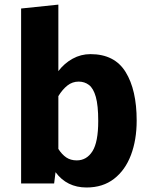

<svg xmlns="http://www.w3.org/2000/svg" viewBox="-20 -798 655 835"><path d="M233.8 -488.7Q259.5 -522.6 295.6 -542.6Q331.8 -562.6 373.3 -562.6Q478.5 -562.6 526.4 -484.6Q574.4 -406.7 574.4 -273.8Q574.4 -189.7 549.5 -123.8Q524.6 -57.9 475.9 -20.3Q427.2 17.4 356.4 17.4Q270.8 17.4 221.5 -49.2L215.4 0H71.8V-761L233.8 -777.9ZM313.8 -100.5Q356.9 -100.5 382.1 -140.3Q407.2 -180 407.2 -271.8Q407.2 -339.5 396.7 -376.7Q386.2 -413.8 366.9 -428.5Q347.7 -443.1 322.1 -443.1Q294.9 -443.1 273.3 -426.2Q251.8 -409.2 233.8 -380V-150.3Q249.2 -126.2 268.2 -113.3Q287.2 -100.5 313.8 -100.5Z"/></svg>

Font: FiraCode Nerd Font
Style: Bold
Weight: 700
Designer: Carrois Corporate, Edenspiekermann AG, Nikita Prokopov
Foundry: Carrois Corporate, Edenspiekermann AG, Nikita Prokopov
Version: Version 6.002;Nerd Fonts 2.1.0